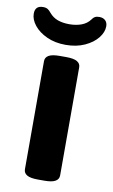

<svg xmlns="http://www.w3.org/2000/svg" viewBox="-90 -760 475 806"><g transform="rotate(10 147.5 -356.5)"><path d="M131 2Q99 2 84.5 -6.5Q70 -15 70 -31V-492Q70 -508 84.5 -516.5Q99 -525 131 -525H159Q191 -525 205.5 -516.5Q220 -508 220 -492V-31Q220 -15 205.5 -6.5Q191 2 159 2ZM147 -575Q102 -575 67 -591Q32 -607 12.5 -631.5Q-7 -656 -7 -681Q-7 -715 27 -715Q40 -715 47.5 -710Q55 -705 61 -697Q77 -678 98.5 -670.5Q120 -663 147 -663Q176 -663 199 -671.5Q222 -680 236 -699Q241 -707 248 -711Q255 -715 267 -715Q283 -715 292.5 -706Q302 -697 302 -681Q302 -656 282.5 -631.5Q263 -607 228 -591Q193 -575 147 -575Z"/></g></svg>

Font: Asap Expanded
Style: Bold
Weight: 700
Width: 7
Designer: Pablo Cosgaya
Foundry: Omnibus-Type
Version: Version 3.001; ttfautohint (v1.8.4.7-5d5b)